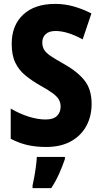

<svg xmlns="http://www.w3.org/2000/svg" viewBox="-20 -744 521 985"><path d="M450 -211Q450 -147 422.5 -97Q395 -47 343 -18.5Q291 10 217 10Q166 10 122.5 0.5Q79 -9 35 -32V-187Q79 -161 126 -146Q173 -131 214 -131Q254 -131 272.5 -149.5Q291 -168 291 -197Q291 -217 282 -233Q273 -249 250 -266Q227 -283 187 -305Q145 -329 111.5 -356Q78 -383 59 -421.5Q40 -460 40 -519Q40 -614 99 -669Q158 -724 263 -724Q312 -724 358 -711Q404 -698 449 -675L404 -542Q325 -585 265 -585Q231 -585 214 -568.5Q197 -552 197 -527Q197 -504 206.5 -488.5Q216 -473 239.5 -457Q263 -441 306 -417Q376 -378 413 -332Q450 -286 450 -211ZM313 72Q300 110 283 148Q266 186 243 221H147V208Q151 190 156 163Q161 136 164.5 108.5Q168 81 169 61H313Z"/></svg>

Font: Noto Sans Condensed ExtraBold
Style: Regular
Weight: 800
Width: 3
Designer: Monotype Design Team
Foundry: Monotype Imaging Inc.
Version: Version 2.013; ttfautohint (v1.8.4.7-5d5b)